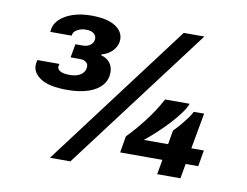

<svg xmlns="http://www.w3.org/2000/svg" viewBox="-77 -814 1205 935"><g transform="rotate(10 525.0 -346.5)"><path d="M224 12 760 -700H862L325 12ZM248 -328Q160 -328 118.5 -354.5Q77 -381 77 -419Q77 -424 78 -430.5Q79 -437 81 -446H190Q189 -440 188 -437Q187 -434 187 -432Q187 -419 201.5 -410.5Q216 -402 247 -402Q273 -402 290 -409Q307 -416 316 -428.5Q325 -441 325 -457Q325 -467 319.5 -473.5Q314 -480 305.5 -483.5Q297 -487 286 -487H238L250 -554H288Q302 -554 314 -559.5Q326 -565 333 -575Q340 -585 340 -598Q340 -612 327.5 -622.5Q315 -633 288 -633Q272 -633 258.5 -628Q245 -623 236.5 -615.5Q228 -608 226 -598L225 -592H119L121 -606Q125 -633 148.5 -655.5Q172 -678 211.5 -691.5Q251 -705 304 -705Q380 -705 420.5 -680Q461 -655 461 -615Q461 -594 450.5 -576Q440 -558 423 -545.5Q406 -533 383 -527V-523Q412 -515 427 -495.5Q442 -476 442 -448Q442 -412 419.5 -385Q397 -358 353.5 -343Q310 -328 248 -328ZM752 0 765 -73H556L570 -155Q608 -193 651.5 -249Q695 -305 727 -365H848Q841 -344 820 -315.5Q799 -287 771 -257Q743 -227 713.5 -200Q684 -173 659 -153H779L791 -223Q805 -236 821.5 -255.5Q838 -275 853 -295Q868 -315 875 -330H926L894 -153H956L942 -73H880L867 0Z"/></g></svg>

Font: Archivo SemiExpanded Black
Style: Italic
Weight: 900
Width: 6
Italic angle: -10°
Designer: Hector Gatti
Foundry: Omnibus-Type
Version: Version 2.001